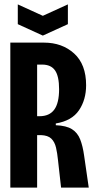

<svg xmlns="http://www.w3.org/2000/svg" viewBox="-20 -854 437 874"><path d="M27 0V-660H180Q263 -660 317.5 -610.5Q372 -561 372 -466Q372 -400 339.5 -352Q307 -304 234 -292V-284Q282 -282 307.5 -266Q333 -250 345 -219.5Q357 -189 363 -145L384 0H258L244 -125Q241 -156 235 -182Q229 -208 213.5 -223Q198 -238 166 -239H149V0ZM149 -325H160Q205 -325 227 -355Q249 -385 249 -448Q249 -507 230.5 -533.5Q212 -560 172 -560H149ZM61 -834 175 -782 289 -834V-744L175 -692L61 -744Z"/></svg>

Font: Bricolage Grotesque 96pt Condensed SemiBold
Style: Regular
Weight: 600
Width: 3
Designer: Mathieu Triay
Foundry: Atelier Triay
Version: Version 1.001; ttfautohint (v1.8.4.7-5d5b);gftools[0.9.33.de